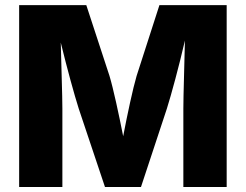

<svg xmlns="http://www.w3.org/2000/svg" viewBox="-20 -748 983 768"><path d="M56.6 0H229.5V-313.5C229.5 -367.7 225.1 -481.9 223.1 -577.6C248 -475.1 277.8 -367.2 294.9 -313.5L399.9 0H543.9L647.5 -313.5C665 -369.1 695.8 -481.9 719.7 -585.9C717.8 -487.8 713.4 -368.7 713.4 -313.5V0H886.7V-727.5H617.7L526.4 -444.3C511.7 -394.5 489.3 -290 472.7 -203.1C455.6 -290 433.1 -394.5 418 -444.3L325.2 -727.5H56.6Z"/></svg>

Font: Inter ExtraBold
Style: Regular
Weight: 800
Designer: Rasmus Andersson
Foundry: rsms
Version: Version 4.001;git-9221beed3